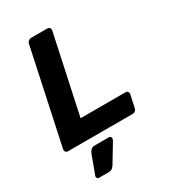

<svg xmlns="http://www.w3.org/2000/svg" viewBox="-221 -811 1025 1152"><g transform="rotate(-30 291.5 -234.5)"><path d="M36 0Q26 0 20 -7Q14 -14 16 -25L155 -675Q157 -686 165.5 -693Q174 -700 184 -700H296Q306 -700 312 -693Q318 -686 316 -675L200 -134H510Q521 -134 526.5 -127Q532 -120 530 -109L512 -25Q510 -14 502 -7Q494 0 483 0ZM118 231Q109 231 104.5 224Q100 217 104 208L150 83Q155 70 165 60Q175 50 191 50H291Q298 50 302 55.5Q306 61 305 67Q304 74 300 81L226 204Q220 214 210.5 222.5Q201 231 186 231Z"/></g></svg>

Font: Rubik SemiBold
Style: Italic
Weight: 600
Italic angle: -12°
Designer: Hubert and Fischer
Foundry: Hubert and Fischer
Version: Version 2.300;gftools[0.9.30]